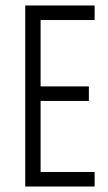

<svg xmlns="http://www.w3.org/2000/svg" viewBox="-20 -680 394 700"><path d="M72 0V-660H128V0ZM80 0V-53H325V0ZM80 -312V-365H304V-312ZM80 -607V-660H325V-607Z"/></svg>

Font: Bricolage Grotesque 24pt Condensed ExtraLight
Style: Regular
Weight: 250
Width: 3
Designer: Mathieu Triay
Foundry: Atelier Triay
Version: Version 1.001;gftools[0.9.33.dev8+g029e19f]